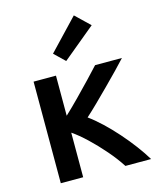

<svg xmlns="http://www.w3.org/2000/svg" viewBox="-117 -871 787 953"><g transform="rotate(-15 276.5 -394.0)"><path d="M76 0V-522H191V-316Q224 -347 262.5 -386Q301 -425 335.5 -461.5Q370 -498 392 -522H530Q509 -499 479 -468Q449 -437 415 -403Q381 -369 348.5 -337Q316 -305 289 -281Q321 -258 356 -225Q391 -192 425.5 -153Q460 -114 489.5 -74.5Q519 -35 540 0H408Q381 -42 343 -86Q305 -130 265 -168Q225 -206 191 -229V0ZM259 -579 205 -631 354 -788 427 -718Z"/></g></svg>

Font: Ubuntu Sans SemiBold
Style: Regular
Weight: 600
Designer: Dalton Maag Ltd
Foundry: Dalton Maag Ltd
Version: Version 1.006; ttfautohint (v1.8.4.7-5d5b)